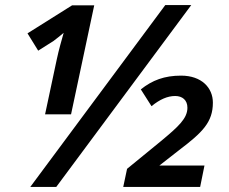

<svg xmlns="http://www.w3.org/2000/svg" viewBox="-20 -734 899 754"><path d="M99 0H201L731 -714H629ZM203 -501 157 -285H259L350 -713H263L88 -603L130 -535L190 -573C201 -581 218 -595 230 -605C223 -580 211 -539 203 -501ZM464 0H766L783 -84H606L684 -145C775 -214 816 -254 816 -331C816 -389 772 -437 691 -437C626 -437 578 -419 533 -383L575 -317C608 -344 638 -357 668 -357C696 -357 716 -341 716 -311C716 -269 681 -237 611 -179L479 -71Z"/></svg>

Font: Noto Sans SemiBold
Style: Italic
Weight: 600
Italic angle: -12°
Designer: Monotype Design Team
Foundry: Monotype Imaging Inc.
Version: Version 2.013